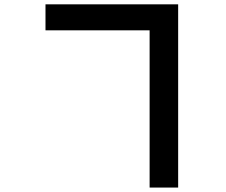

<svg xmlns="http://www.w3.org/2000/svg" viewBox="-20 -807 1040 882"><path d="M189 -667.7V-787.1H798.4V54.6H667.3V-667.7Z"/></svg>

Font: Noto Sans HK Thin
Style: Regular
Weight: 100
Designer: Ryoko NISHIZUKA 西塚涼子 (kana, bopomofo & ideographs); Paul D. Hunt (Latin, Greek & Cyrillic); Sandoll Communications 산돌커뮤니
Foundry: Adobe
Version: Version 2.004-H2;hotconv 1.0.118;makeotfexe 2.5.65603